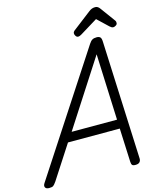

<svg xmlns="http://www.w3.org/2000/svg" viewBox="-236 -1508 1340 1647"><g transform="rotate(-15 434.0 -684.5)"><path d="M-10 14Q-36 14 -44 -1.5Q-52 -17 -37 -39L649 -1090Q664 -1113 678.5 -1121.5Q693 -1130 718 -1130Q737 -1130 748 -1120.5Q759 -1111 760 -1079L805 -31Q806 -11 794.5 1.5Q783 14 757 14Q735 14 728 5.5Q721 -3 720 -23L707 -322H247L55 -26Q37 0 26.5 7Q16 14 -10 14ZM301 -402H704L680 -989ZM567 -1176Q555 -1176 546.5 -1188Q538 -1200 538 -1211Q538 -1220 541.5 -1225Q545 -1230 549 -1234L714 -1361Q729 -1373 742.5 -1378Q756 -1383 772 -1383Q785 -1383 795 -1376.5Q805 -1370 814 -1357L909 -1227Q914 -1220 914.5 -1214.5Q915 -1209 915 -1204Q915 -1192 902 -1184Q889 -1176 880 -1176Q870 -1176 863 -1180.5Q856 -1185 848 -1192L753 -1282L598 -1187Q591 -1183 583 -1179.5Q575 -1176 567 -1176Z"/></g></svg>

Font: Playwrite CU
Style: Regular
Weight: 400
Designer: Veronika Burian, José Scaglione
Foundry: TypeTogether
Version: Version 1.002